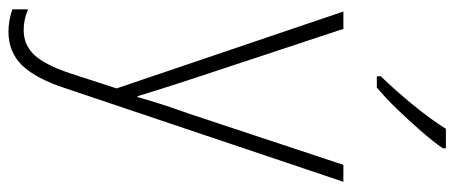

<svg xmlns="http://www.w3.org/2000/svg" viewBox="-322 -482 1047 442"><g transform="rotate(90 201.0 -261.5)"><path d="M7 -529H47L164 -175Q179 -129 187.5 -102Q196 -75 202 -55H204Q217 -103 242 -173L360 -529H399L184 110Q162 178 131.5 210Q101 242 53 242Q28 242 2 233V197Q14 202 25.5 204.5Q37 207 50 207Q83 207 106 183.5Q129 160 149 101L184 -7ZM322 -758Q306 -735 282 -707.5Q258 -680 232 -653Q206 -626 182 -606H156V-615Q188 -648 222 -689.5Q256 -731 277 -765H322Z"/></g></svg>

Font: Noto Sans Khmer UI SemiCondensed ExtraLight
Style: Regular
Weight: 200
Width: 4
Designer: Danh Hong and the Monotype Design Team
Foundry: Monotype Imaging Inc.
Version: Version 2.002; ttfautohint (v1.8.4.7-5d5b)